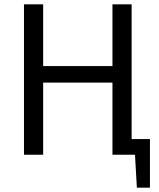

<svg xmlns="http://www.w3.org/2000/svg" viewBox="-20 -710 728 881"><path d="M668 -72V0H497V-72ZM668 -7V151H608L599 -7ZM178 -690V0H90V-690ZM507 -407V-331H170V-407ZM584 -690V0H496V-690Z"/></svg>

Font: Exo 2
Style: Regular
Weight: 400
Designer: Natanael Gama
Foundry: Natanael Gama
Version: Version 2.010